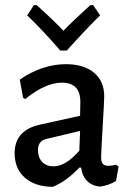

<svg xmlns="http://www.w3.org/2000/svg" viewBox="-20 -720 510 748"><path d="M343 -700 370 -660Q325 -617 240 -523H215Q143 -606 86 -660L112 -700H123Q194 -636 227 -600Q262 -637 332 -700ZM237 -470Q306 -470 346 -437Q386 -404 386 -345Q386 -327 380 -226Q374 -125 374 -108Q374 -89 380.5 -81.5Q387 -74 403 -74Q413 -74 433 -78L442 -71L432 -15Q403 3 369 7Q338 4 319 -15.5Q300 -35 296 -67H289Q238 -13 185 8Q116 7 76.5 -28Q37 -63 37 -123Q37 -212 134 -234L292 -269L293 -323Q293 -398 221 -398Q157 -398 78 -334L70 -339L57 -410Q145 -470 237 -470ZM292 -210 162 -179Q128 -172 128 -136Q128 -106 144.5 -89Q161 -72 189 -72Q236 -72 289 -133Z"/></svg>

Font: Alegreya Sans Medium
Style: Regular
Weight: 500
Designer: Juan Pablo del Peral
Foundry: Huerta Tipografica
Version: Version 2.007